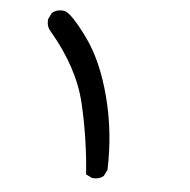

<svg xmlns="http://www.w3.org/2000/svg" viewBox="-43 -378 586 591"><g transform="rotate(5 250.0 -83.0)"><path d="M262.7 169.9 243.2 160.2Q235.4 49.8 210 -57.6Q184.6 -165 94.7 -270.5Q83 -284.2 85 -305.7L94.7 -325.2Q110.4 -338.9 133.8 -335Q155.3 -329.1 205.1 -260.7Q254.9 -192.4 283.2 -84Q311.5 24.4 307.6 140.6L297.9 160.2Q284.2 171.9 262.7 169.9Z"/></g></svg>

Font: NaikaiFont
Style: Regular
Weight: 400
Version: Version 1.67